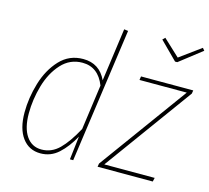

<svg xmlns="http://www.w3.org/2000/svg" viewBox="-108 -876 1104 1012"><g transform="rotate(15 444.5 -369.5)"><path d="M474 -733 371 0H353L368 -128Q334 -66 292 -28Q250 10 194 10Q131 10 94.5 -39.5Q58 -89 58 -177Q58 -257 82.5 -338.5Q107 -420 158 -474.5Q209 -529 285 -529Q374 -529 412 -447L452 -736ZM81 -178Q81 -99 111 -55Q141 -11 194 -11Q249 -11 290.5 -52Q332 -93 374 -171L408 -417Q372 -509 286 -509Q218 -509 171.5 -458Q125 -407 103 -330.5Q81 -254 81 -178ZM887 -519 884 -501 535 -21H810L805 0H504L507 -18L857 -499H599L602 -519ZM878 -749 889 -736 767 -641H755L660 -736L673 -749L763 -665Z"/></g></svg>

Font: Fira Sans Condensed Thin
Style: Italic
Weight: 250
Width: 3
Italic angle: -8°
Designer: Carrois Corporate & Edenspiekermann AG
Foundry: Carrois Corporate GbR & Edenspiekermann AG
Version: Version 4.203